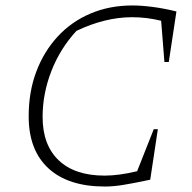

<svg xmlns="http://www.w3.org/2000/svg" viewBox="-20 -675 704 703"><path d="M364 8Q230 8 157.5 -58.5Q85 -125 85 -249Q85 -339 113 -413Q141 -487 191.5 -541.5Q242 -596 311.5 -625.5Q381 -655 465 -655Q498 -655 540 -649.5Q582 -644 626 -633L598 -448H582L570 -599Q517 -612 464 -612Q365 -612 260 -562Q200 -497 168 -414.5Q136 -332 136 -247Q136 -144 195 -88Q254 -32 363 -32Q415 -32 482 -48L543 -202H558L530 -17Q464 -3 428.5 2.5Q393 8 364 8Z"/></svg>

Font: Piazzolla SC ExtraLight
Style: Italic
Weight: 200
Italic angle: -11.3°
Designer: Juan Pablo del Peral
Foundry: Huerta Tipografica
Version: Version 1.330